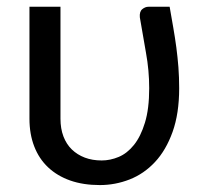

<svg xmlns="http://www.w3.org/2000/svg" viewBox="-20 -526 592 554"><path d="M469.5 -506.5Q475 -475 480 -446.2Q485 -417.5 488.8 -389.2Q492.5 -361 494.8 -332Q497 -303 497 -271.5Q497 -198.5 478 -145.5Q459 -92.5 427.2 -58.5Q395.5 -24.5 354 -8.2Q312.5 8 268 8Q220 8 182.5 -5.2Q145 -18.5 118.8 -43.2Q92.5 -68 78.8 -103.5Q65 -139 65 -183.5V-506.5H154.5V-183.5Q154.5 -155 163 -132.5Q171.5 -110 187.2 -94.8Q203 -79.5 224.8 -71.2Q246.5 -63 273.5 -63Q298 -63 322.5 -73.2Q347 -83.5 366.5 -107.8Q386 -132 398.2 -172Q410.5 -212 410.5 -271.5Q410.5 -323 401.2 -373.8Q392 -424.5 383.5 -476Q382 -492.5 390.5 -499.5Q399 -506.5 408.5 -506.5Z"/></svg>

Font: Lato
Style: Regular
Weight: 400
Designer: Lukasz Dziedzic with Adam Twardoch and Botio Nikoltchev
Foundry: tyPoland Lukasz Dziedzic
Version: Version 2.015; 2015-08-06; http://www.latofonts.com/